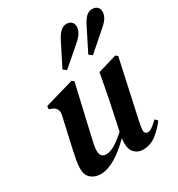

<svg xmlns="http://www.w3.org/2000/svg" viewBox="-185 -892 949 1025"><g transform="rotate(-30 289.0 -379.5)"><path d="M136 14Q103 14 79 -5.5Q55 -25 55 -66Q55 -89 60 -117Q65 -145 71 -172L114 -363Q123 -404 85 -419L68 -426L70 -444L250 -496L262 -486L193 -186Q187 -161 183 -141Q179 -121 179 -104Q179 -82 189 -72.5Q199 -63 215 -63Q239 -63 267.5 -79.5Q296 -96 336 -132L337 -137L371 -298Q379 -339 387 -379.5Q395 -420 402 -461L519 -496L532 -486L454 -129Q451 -112 448.5 -98Q446 -84 446 -75Q446 -65 452 -59.5Q458 -54 465 -54Q479 -54 493.5 -64.5Q508 -75 530 -96L545 -81Q520 -46 482.5 -16Q445 14 397 14Q368 14 347.5 -6Q327 -26 327 -64Q327 -79 329 -96Q277 -44 228.5 -15Q180 14 136 14ZM238 -572 310 -715Q327 -747 343.5 -760Q360 -773 377 -773Q396 -773 407.5 -762.5Q419 -752 419 -733Q419 -717 410 -699.5Q401 -682 378 -661L258 -557ZM397 -572 469 -715Q486 -748 502 -760.5Q518 -773 535 -773Q555 -773 566.5 -762.5Q578 -752 578 -733Q578 -717 569 -699.5Q560 -682 536 -661L417 -557Z"/></g></svg>

Font: DM Serif Text
Style: Italic
Weight: 400
Italic angle: -12°
Designer: Colophon Foundry, Frank Grießhammer
Foundry: Colophon Foundry
Version: Version 5.100; ttfautohint (v1.8.2)